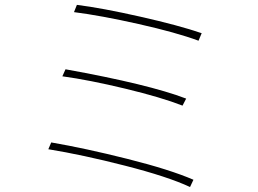

<svg xmlns="http://www.w3.org/2000/svg" viewBox="-20 -751 1040 774"><path d="M278.3 -702.1 290 -731.4Q390.6 -718.8 546.4 -683.6Q702.1 -648.4 793 -617.2L780.3 -586.9Q690.4 -620.1 538.1 -654.3Q385.7 -688.5 278.3 -702.1ZM231.4 -443.4 244.1 -471.7Q580.1 -411.1 730.5 -353.5L715.8 -325.2Q630.9 -358.4 484.9 -393.6Q338.9 -428.7 231.4 -443.4ZM174.8 -149.4 186.5 -176.8Q323.2 -153.3 494.1 -110.4Q665 -67.4 759.8 -26.4L746.1 2.9Q656.2 -39.1 484.4 -83Q312.5 -127 174.8 -149.4Z"/></svg>

Font: Gen Shin Gothic Monospace ExtraLight
Style: Regular
Weight: 200
Designer: [Source Han Sans]
Ryoko NISHIZUKA  (kana & ideographs); Paul D. Hunt (Latin, Greek & Cyrillic); Wenlong ZHANG  (bopomofo
Version: Version 1.002.20150607